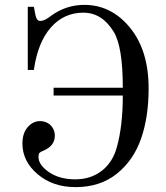

<svg xmlns="http://www.w3.org/2000/svg" viewBox="-20 -750 680 788"><path d="M72 -161Q72 -203 93.5 -228Q115 -253 145 -253Q168 -253 186 -238Q205 -219 205 -193Q205 -151 157 -131Q146 -127 142 -122.5Q138 -118 138 -106Q138 -73 181 -43.5Q224 -14 289 -14Q352 -14 397 -48.5Q442 -83 459 -144Q484 -232 484 -358H200V-390H484Q484 -558 447 -619Q399 -698 322 -698Q242 -698 188.5 -637Q135 -576 119 -463H94V-722H119L126 -686Q131 -664 145 -664Q163 -664 188 -684Q250 -730 326 -730Q437 -730 513.5 -636.5Q590 -543 590 -387Q590 -270 559 -181Q528 -92 459.5 -37Q391 18 290 18Q197 18 134.5 -35Q72 -88 72 -161Z"/></svg>

Font: Old Standard TT
Style: Regular
Weight: 400
Designer: Alexey Kryukov <alexios@thessalonica.org.ru>
Version: Version 2.2